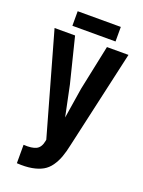

<svg xmlns="http://www.w3.org/2000/svg" viewBox="-154 -890 715 962"><g transform="rotate(20 204.0 -408.5)"><path d="M401.9 -700.2 284.2 -178.2Q275.9 -138.2 265.6 -110.1Q255.4 -82 238.8 -58.3Q222.2 -34.7 198.7 -21.5Q175.3 -8.3 141.4 -2.2Q107.4 3.9 62 1V-97.2Q106.9 -94.2 129.9 -106Q152.8 -117.7 159.2 -153.8L160.2 -160.2L7.8 -700.2H117.2L176.8 -460.9L210.9 -296.9L236.8 -460L287.1 -700.2ZM87.9 -818.8H317.9V-741.2H87.9Z"/></g></svg>

Font: Bebas Neue Bold
Style: Regular
Weight: 700
Designer: Ryoichi Tsunekawa
Foundry: Ryoichi Tsunekawa
Version: Version 1.300